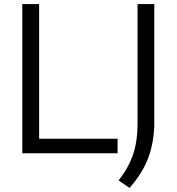

<svg xmlns="http://www.w3.org/2000/svg" viewBox="-20 -760 876 952"><path d="M90.5 0V-740H174V-72H563V0ZM568 134.5Q618 71 640 5.2Q662 -60.5 662 -145.5V-740H745V-134.5Q741 -44 713.5 27.2Q686 98.5 622.5 172Z"/></svg>

Font: Encode Sans Semi Expanded
Style: Regular
Weight: 400
Width: 6
Designer: Multiple Designers
Foundry: Impallari Type
Version: Version 2.000